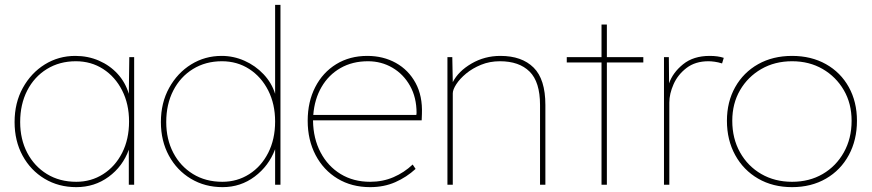

<svg xmlns="http://www.w3.org/2000/svg" viewBox="-20 -760 3586 790"><path d="M294 10Q221 10 163.5 -24.5Q106 -59 73 -119.5Q40 -180 40 -258Q40 -337 74 -398.5Q108 -460 164.5 -495Q221 -530 290 -530Q342 -530 387 -510.5Q432 -491 464 -456Q496 -421 510 -374L512 -525H532V0H510V-144Q485 -75 427 -32.5Q369 10 294 10ZM294 -12Q355 -12 404.5 -43.5Q454 -75 482.5 -131Q511 -187 511 -260Q511 -332 482.5 -388Q454 -444 404.5 -476Q355 -508 292 -508Q225 -508 173 -476Q121 -444 92 -387.5Q63 -331 63 -258Q63 -187 92 -131.5Q121 -76 173 -44Q225 -12 294 -12Z M896 10Q823 10 765.5 -24.5Q708 -59 675 -119.5Q642 -180 642 -258Q642 -337 676 -398.5Q710 -460 766.5 -495Q823 -530 892 -530Q941 -530 986 -510Q1031 -490 1064.5 -454.5Q1098 -419 1112 -374V-740H1134V0H1112V-146Q1086 -77 1028 -33.5Q970 10 896 10ZM895 -12Q956 -12 1005.5 -43.5Q1055 -75 1083.5 -131Q1112 -187 1112 -260Q1112 -332 1083.5 -388Q1055 -444 1005.5 -476Q956 -508 893 -508Q826 -508 774 -476Q722 -444 693 -387.5Q664 -331 664 -258Q664 -187 693 -131.5Q722 -76 774 -44Q826 -12 895 -12Z M1503 10Q1427 10 1369 -25Q1311 -60 1278.5 -122Q1246 -184 1246 -263Q1246 -341 1277 -401.5Q1308 -462 1363.5 -496Q1419 -530 1491 -530Q1557 -530 1609 -501Q1661 -472 1690 -418.5Q1719 -365 1716 -291L1715 -265H1268V-263Q1269 -190 1299 -133Q1329 -76 1381.5 -44Q1434 -12 1503 -12Q1555 -12 1599 -31Q1643 -50 1678 -83L1690 -65Q1653 -31 1606.5 -10.5Q1560 10 1503 10ZM1494 -508Q1430 -508 1381 -480Q1332 -452 1303 -402Q1274 -352 1269 -287H1693L1694 -295Q1694 -359 1667 -407Q1640 -455 1594.5 -481.5Q1549 -508 1494 -508Z M1821 0V-525H1841L1843 -422Q1866 -467 1920 -498.5Q1974 -530 2039 -530Q2127 -530 2175.5 -482Q2224 -434 2224 -328V0H2202V-328Q2202 -423 2159 -465.5Q2116 -508 2037 -508Q1995 -508 1959.5 -493.5Q1924 -479 1898 -457.5Q1872 -436 1857.5 -413.5Q1843 -391 1843 -376V0Z M2455 0V-503H2312V-525H2455V-659H2477V-525H2627V-503H2477V0Z M2712 0V-525H2732L2733 -417Q2748 -461 2790.5 -495.5Q2833 -530 2900 -530Q2934 -530 2958 -522L2951 -499Q2935 -504 2920.5 -506Q2906 -508 2895 -508Q2841 -508 2805 -480.5Q2769 -453 2751.5 -413.5Q2734 -374 2734 -338V0Z M3239 10Q3160 10 3099.5 -25Q3039 -60 3005 -122Q2971 -184 2971 -263Q2971 -341 3005 -401.5Q3039 -462 3099.5 -496Q3160 -530 3239 -530Q3318 -530 3378.5 -496Q3439 -462 3472.5 -401.5Q3506 -341 3506 -263Q3506 -184 3472.5 -122Q3439 -60 3378.5 -25Q3318 10 3239 10ZM3239 -12Q3310 -12 3365 -44Q3420 -76 3452 -133Q3484 -190 3484 -263Q3484 -334 3452 -389Q3420 -444 3365 -476Q3310 -508 3239 -508Q3168 -508 3112.5 -476Q3057 -444 3025 -389Q2993 -334 2993 -263Q2993 -190 3025 -133Q3057 -76 3112.5 -44Q3168 -12 3239 -12Z"/></svg>

Font: Lexend Thin
Style: Regular
Weight: 100
Designer: Bonnie Shaver-Troup, Thomas Jockin
Foundry: Lexend
Version: Version 1.007; ttfautohint (v1.8.3)